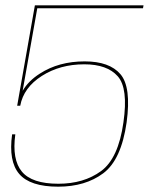

<svg xmlns="http://www.w3.org/2000/svg" viewBox="-20 -695 565 721"><path d="M198.5 6Q93 6 52.2 -41.8Q11.5 -89.5 25.5 -190.5H37.5Q24.5 -96 62.2 -50.5Q100 -5 199 -5Q294.5 -5 359.5 -52.5Q424.5 -100 443.5 -235.5Q462 -363.5 422.2 -408.5Q382.5 -453.5 296.5 -453.5Q205.5 -453.5 137 -409.8Q68.5 -366 56 -298H44.5L111 -675H519L517 -664H120L65 -354Q87 -391.5 129.5 -418.5Q200.5 -464.5 298 -464.5Q391 -464.5 432.2 -416.5Q473.5 -368.5 455.5 -235.5Q435.5 -95 368 -44.5Q300.5 6 198.5 6Z"/></svg>

Font: Anybody ExtraExpanded Thin
Style: Italic
Weight: 100
Width: 8
Italic angle: -10°
Designer: Tyler Finck
Foundry: Etcetera Type Company
Version: Version 1.010; ttfautohint (v1.8.3) -l 8 -r 50 -G 200 -x 14 